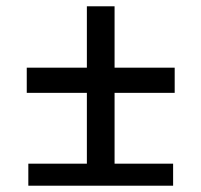

<svg xmlns="http://www.w3.org/2000/svg" viewBox="-20 -590 640 610"><path d="M70 0V-70H256V-295H65V-375H256V-570H344V-375H535V-295H344V-70H530V0Z"/></svg>

Font: JetBrainsMonoNL NFM
Style: Regular
Weight: 400
Monospace: yes
Designer: Philipp Nurullin, Konstantin Bulenkov
Foundry: JetBrains
Version: Version 2.304; ttfautohint (v1.8.4.7-5d5b);Nerd Fonts 3.3.0